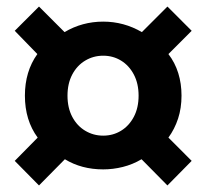

<svg xmlns="http://www.w3.org/2000/svg" viewBox="-20 -666 630 586"><path d="M99 -100 25 -175 95 -246Q56 -299 56 -374Q56 -448 94 -501L25 -572L99 -646L177 -568Q231 -600 295 -600Q358 -600 413 -568L491 -646L565 -572L494 -501Q514 -475 524 -443Q534 -411 534 -374Q534 -336 523.5 -304Q513 -272 494 -246L565 -175L491 -100L412 -180Q385 -164 355 -156.5Q325 -149 295 -149Q229 -149 178 -180ZM295 -252Q325 -252 349.5 -267Q374 -282 388.5 -309.5Q403 -337 403 -374Q403 -411 388.5 -438.5Q374 -466 349.5 -481Q325 -496 295 -496Q265 -496 240 -481Q215 -466 200.5 -438.5Q186 -411 186 -374Q186 -337 200.5 -309.5Q215 -282 240 -267Q265 -252 295 -252Z"/></svg>

Font: Noto Sans KR Thin
Style: Bold
Weight: 700
Version: Version 2.004-H2;hotconv 1.0.118;makeotfexe 2.5.65603